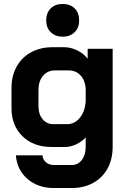

<svg xmlns="http://www.w3.org/2000/svg" viewBox="-20 -745 646 968"><path d="M60 38H194Q196 60 212 73.5Q228 87 252 87H342Q373 87 392.5 61.5Q412 36 412 -5V-52Q392 -30 363.5 -17Q335 -4 309 -4H240Q149 -4 93.5 -58Q38 -112 38 -200V-302Q38 -363 64 -409.5Q90 -456 137 -481.5Q184 -507 245 -507H303Q337 -507 369.5 -491Q402 -475 422 -449V-499H548V-5Q548 57 522.5 104Q497 151 450 177Q403 203 342 203H252Q172 203 119 157.5Q66 112 60 38ZM318 -119Q356 -119 382 -150.5Q408 -182 412 -233V-302Q408 -342 385 -366Q362 -390 327 -390H257Q220 -390 197 -363Q174 -336 174 -292V-210Q174 -169 195 -144Q216 -119 249 -119ZM213 -642Q213 -680 235.5 -702.5Q258 -725 296 -725Q334 -725 356.5 -702.5Q379 -680 379 -642Q379 -605 356 -582.5Q333 -560 296 -560Q259 -560 236 -582.5Q213 -605 213 -642Z"/></svg>

Font: Bai Jamjuree
Style: Bold
Weight: 700
Designer: Katatrad Aksorn Co.,Ltd.
Foundry: Cadson Demak Co.,Ltd.
Version: Version 1.000; ttfautohint (v1.6)